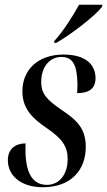

<svg xmlns="http://www.w3.org/2000/svg" viewBox="-20 -776 450 806"><path d="M208 -604 207 -596H216C281 -633 380 -710 408 -747L410 -756H312C284 -705 244 -643 208 -604ZM160 10C278 10 340 -62 340 -159C340 -236 304 -271 238 -315C179 -356 153 -380 153 -432C153 -497 190 -537 238 -537C288 -537 303 -499 305 -428C305 -415 305 -401 304 -385C351 -385 381 -402 381 -448C381 -498 348 -547 246 -547C142 -547 74 -485 74 -393C74 -319 117 -278 178 -237C242 -193 264 -160 264 -109C264 -43 229 0 177 0C120 0 89 -44 87 -139C87 -150 87 -162 87 -174C46 -174 13 -152 13 -103C13 -41 65 10 160 10Z"/></svg>

Font: Noto Serif Display ExtraCondensed Medium
Style: Italic
Weight: 500
Width: 2
Italic angle: -12°
Designer: Monotype Design Team
Foundry: Monotype Imaging Inc.
Version: Version 2.009